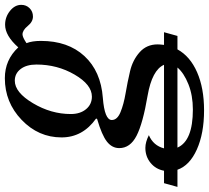

<svg xmlns="http://www.w3.org/2000/svg" viewBox="-192 -526 841 772"><g transform="rotate(-90 228.0 -140.5)"><path d="M435 73Q435 83 433 99H484L469 153H415Q387 204 323 232Q259 260 170 260Q77 260 12.5 231Q-52 202 -69 153H-138L-123 99H-73Q-67 66 -41.5 45Q-16 24 19 24Q42 24 70 38Q28 56 17 99H353Q332 51 229 33Q117 14 67.5 -11.5Q18 -37 18 -81Q18 -110 44 -130.5Q70 -151 135 -170L137 -174Q61 -228 61 -313Q61 -406 131.5 -473.5Q202 -541 299 -541Q373 -541 423 -487Q470 -540 514 -540Q545 -540 569.5 -520.5Q594 -501 594 -475Q594 -455 580.5 -441.5Q567 -428 547 -428Q526 -428 509 -449Q492 -470 475 -470Q464 -470 440 -454Q449 -431 449 -396Q449 -287 388 -221Q327 -155 220 -147Q131 -140 131 -111Q131 -89 162.5 -76Q194 -63 238.5 -55.5Q283 -48 327.5 -37.5Q372 -27 403.5 1Q435 29 435 73ZM225 -191Q273 -191 313.5 -260.5Q354 -330 354 -414Q354 -454 336 -477.5Q318 -501 289 -501Q242 -501 198.5 -428Q155 -355 155 -276Q155 -238 174.5 -214.5Q194 -191 225 -191ZM20 153Q47 215 173 215Q230 215 275 197Q320 179 342 153Z"/></g></svg>

Font: Libre Baskerville
Style: Italic
Weight: 400
Italic angle: -15°
Designer: Pablo Impallari, Rodrigo Fuenzalida
Foundry: Pablo Impallari, Rodrigo Fuenzalida
Version: Version 1.051;Glyphs 3.2.3 (3260)